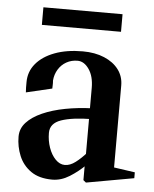

<svg xmlns="http://www.w3.org/2000/svg" viewBox="-51 -724 627 783"><g transform="rotate(5 262.5 -332.5)"><path d="M192 16Q138 16 104.5 -7.5Q71 -31 55.5 -68.5Q40 -106 40 -147Q40 -180 63 -205Q86 -230 126.5 -248Q167 -266 219.5 -276Q272 -286 330 -288L320 -276V-371Q320 -418 300 -447Q280 -476 253 -476Q228 -476 207.5 -464.5Q187 -453 174.5 -432.5Q162 -412 160 -387Q161 -376 160.5 -368Q160 -360 160 -354L54 -329Q53 -338 53 -349Q53 -360 53 -371Q53 -414 80 -446.5Q107 -479 156 -497.5Q205 -516 271 -516Q321 -516 359 -500Q397 -484 418 -456Q439 -428 439 -391V-44L428 -57L525 -43V-19L330 16L319 7V-62L326 -56Q297 -27 262.5 -5.5Q228 16 192 16ZM238 -48Q259 -48 281 -64.5Q303 -81 327 -108L320 -89V-259L333 -244Q251 -243 206.5 -227.5Q162 -212 162 -173Q162 -141 172 -112.5Q182 -84 199.5 -66Q217 -48 238 -48ZM95 -609V-681H419V-609Z"/></g></svg>

Font: Wittgenstein SemiBold
Style: Regular
Weight: 600
Designer: Jörg Drees
Foundry: Jörg Drees
Version: Version 1.500